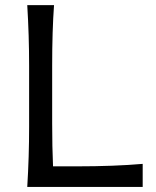

<svg xmlns="http://www.w3.org/2000/svg" viewBox="-20 -733 613 753"><path d="M188 -80.6H280.8Q427.7 -80.6 539.6 -90.3V0H86.9Q94.2 -118.7 94.2 -235.4V-474.6Q94.2 -592.8 86.9 -712.9H191.9Q184.6 -612.8 184.6 -474.6V-249.5Q184.6 -155.8 188 -80.6Z"/></svg>

Font: Commissioner Flair
Style: Regular
Weight: 400
Designer: Kostas Bartsokas
Foundry: Kostas Bartsokas
Version: Version 1.000